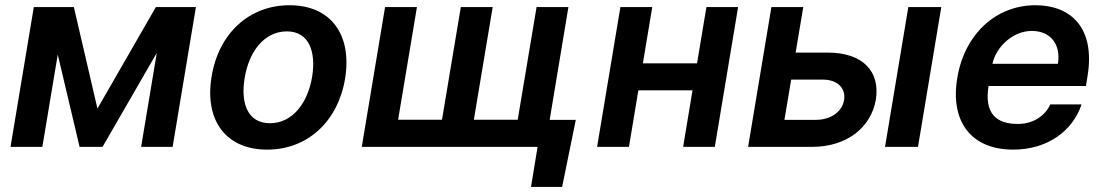

<svg xmlns="http://www.w3.org/2000/svg" viewBox="-20 -573 4310 749"><path d="M360.1 -149.5 268.1 -545.5H111.9L21 0H145.2L205.3 -360.1L290.5 0H380L591.6 -366.5L530.5 0H653.4L744.3 -545.5H588.1Z M1022.4 10.7C1180.4 10.7 1299 -100.1 1326.3 -267C1354 -438.2 1270.2 -552.6 1109.4 -552.6C951 -552.6 832.4 -441.4 805.4 -273.8C777.3 -103.7 860.8 10.7 1022.4 10.7ZM934.3 -267.8C950.3 -369.3 1009.2 -450.6 1099.1 -450.6C1184.7 -450.6 1213.4 -372.5 1197.8 -274.5C1181.1 -172.6 1122.2 -92.3 1033 -92.3C946.7 -92.3 918 -169.4 934.3 -267.8Z M2226.2 -105.5H2124.3L2197.4 -545.5H2073.2L1999.6 -105.8H1828.5L1902 -545.5H1777.7L1704.2 -105.8H1533L1606.5 -545.5H1482.2L1391.3 0H2077.1L2051.5 156.2H2172.9Z M2524.5 -545.5H2400.2L2309.3 0H2433.6L2470.2 -220.5H2681.5L2644.9 0H2768.5L2859.4 -545.5H2735.8L2699.2 -326H2487.9Z M2898.4 0H3146.7C3285.5 0 3377.8 -76.7 3396.7 -183.9C3414.1 -294 3346.9 -367.9 3208.1 -367.9H3083.8L3113.6 -545.5H2989.3ZM3040.1 -105.5 3066.4 -262.4H3190.7C3245.7 -262.4 3280.5 -229.8 3272.7 -182.2C3265.3 -137.1 3220.2 -105.5 3163.7 -105.5ZM3432.5 0H3561.1L3652 -545.5H3523.4Z M3932.5 10.7C4066.4 10.7 4165.1 -62.5 4199.2 -165.8H4077.4C4055 -117.5 4006.7 -89.5 3951 -89.5C3864.7 -89.5 3819.6 -131.4 3836.3 -237.6H4216.3L4222.7 -277C4253.6 -468.4 4153.8 -552.6 4019.5 -552.6C3863.6 -552.6 3742.2 -437.9 3714.5 -269.5C3685.7 -98.7 3768.5 10.7 3932.5 10.7ZM3851.6 -324.2C3865.4 -389.9 3931.1 -452.4 4005 -452.4C4079.2 -452.4 4119.3 -398.4 4106.9 -324.2Z"/></svg>

Font: Margiela Sans Semi Bold
Style: Italic
Weight: 600
Italic angle: -9.39999°
Designer: Stefan Endress, Andreas Faust
Version: Version 1.100;FEAKit 1.0